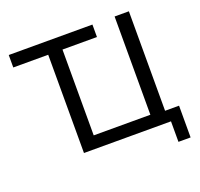

<svg xmlns="http://www.w3.org/2000/svg" viewBox="-145 -891 1240 1188"><g transform="rotate(-20 475.5 -297.0)"><path d="M354 -647V-82H727V-729H821V-74H913V135H833V0H260V-647H30V-729H581V-647Z"/></g></svg>

Font: ColatingCofangSans
Style: Regular
Weight: 400
Foundry: GNU
Version: Version 412.227;June 27, 2022;FontCreator 11.0.0.2412 32-bit